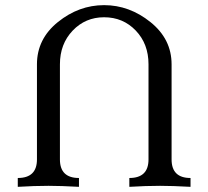

<svg xmlns="http://www.w3.org/2000/svg" viewBox="-20 -723 806 743"><path d="M717.3 0Q646.5 -3.9 599.6 -3.9Q544.9 -3.9 480.5 0V-34.2Q554.7 -34.2 554.7 -106V-474.1Q554.7 -553.2 505.4 -604.7Q456.1 -656.2 382.8 -656.2Q310.5 -656.2 261.2 -604.5Q211.9 -552.7 211.9 -474.1V-106Q211.9 -34.2 285.6 -34.2V0Q214.8 -3.9 168 -3.9Q113.3 -3.9 48.8 0V-34.2Q123 -34.2 123 -106V-474.1Q123 -572.3 204.1 -637.7Q285.2 -703.1 382.8 -703.1Q480.5 -703.1 562.3 -637.5Q644 -571.8 644 -474.1V-106Q644 -34.2 717.3 -34.2Z"/></svg>

Font: Almanac
Style: Regular
Weight: 400
Designer: Eden's Almanac
Version: Version 3.501;March 28, 2021;FontCreator 13.0.0.2683 64-bit